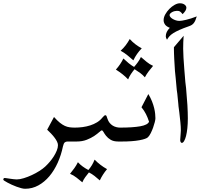

<svg xmlns="http://www.w3.org/2000/svg" viewBox="-108 -910 1248 1165"><path d="M219.7 -200.2Q239.3 -178.2 255.1 -165.5Q271 -152.8 285.4 -146.2Q299.8 -139.6 314.5 -137.7Q329.1 -135.7 346.7 -135.7H351.6Q358.9 -135.7 362.5 -122.6Q366.2 -109.4 366.2 -93.5Q366.2 -77.6 362.5 -64.5Q358.9 -51.3 351.6 -51.3H301.3Q291.5 -51.3 284.9 -45.9Q278.3 -40.5 273.9 -21.5Q263.2 30.8 242.2 77.4Q221.2 124 191.7 159.2Q162.1 194.3 125 214.8Q87.9 235.4 44.4 235.4Q34.2 235.4 20.5 231.7Q6.8 228 -7.8 222.7Q-22.5 217.3 -36.9 210.7Q-51.3 204.1 -62.5 198Q-73.7 191.9 -80.8 187.3Q-87.9 182.6 -87.9 180.7Q-87.9 169.9 -79.1 169.9Q-76.2 169.9 -67.4 171.4Q-58.6 172.9 -47.9 174.3Q-37.1 175.8 -26.1 177.2Q-15.1 178.7 -6.8 178.7Q12.2 178.7 36.6 171.1Q61 163.6 85.2 152.3Q109.4 141.1 130.9 127.4Q152.3 113.8 166 101.1Q179.2 88.9 192.9 73Q206.5 57.1 217.8 39.6Q229 22 236.3 4.2Q243.7 -13.7 243.7 -29.3Q243.7 -39.1 238 -50.8Q232.4 -62.5 223.1 -74.7Q213.9 -86.9 202.1 -99.4Q190.4 -111.8 178.2 -123Z M465.8 58.6Q482.9 75.7 501.2 89.8Q519.5 104 541.5 116.2Q527.3 133.3 516.8 149.7Q506.3 166 497.6 184.6Q481.9 170.4 465.6 157.7Q449.2 145 431.6 136.2Q419.9 150.4 409.2 165Q398.4 179.7 391.6 196.3Q374.5 182.1 356.7 168Q338.9 153.8 316.9 144.5Q330.6 127.9 343 110.6Q355.5 93.3 364.7 74.2Q377 87.9 393.3 99.9Q409.7 111.8 428.2 121.6Q440.4 107.4 450 91.6Q459.5 75.7 465.8 58.6ZM341.8 -51.3Q334.5 -51.3 330.8 -64.5Q327.1 -77.6 327.1 -93.5Q327.1 -109.4 330.8 -122.6Q334.5 -135.7 341.8 -135.7H346.7Q369.6 -135.7 393.6 -138.9Q417.5 -142.1 439.5 -149.2Q461.4 -156.2 480.5 -167.7Q499.5 -179.2 512.7 -195.8Q524.9 -210.9 531.2 -210.9Q535.6 -210.9 538.1 -206.3Q540.5 -201.7 544.4 -188.5Q548.8 -174.8 556.9 -164.8Q564.9 -154.8 575.4 -148.2Q585.9 -141.6 597.7 -138.7Q609.4 -135.7 620.1 -135.7H625Q632.3 -135.7 636 -122.6Q639.6 -109.4 639.6 -93.5Q639.6 -77.6 636 -64.5Q632.3 -51.3 625 -51.3H610.4Q581.1 -51.3 563.7 -61.8Q546.4 -72.3 536.1 -85.2Q525.9 -98.1 520.3 -108.6Q514.6 -119.1 509.3 -119.1Q505.9 -119.1 494.4 -108.6Q482.9 -98.1 463.9 -85.2Q444.8 -72.3 418 -61.8Q391.1 -51.3 356.4 -51.3Z M701.2 -543.9Q683.1 -559.6 664.6 -575Q646 -590.3 624 -602.1Q641.6 -618.2 654.8 -635.5Q668 -652.8 679.2 -673.3Q695.3 -655.3 713.4 -641.6Q731.4 -627.9 752 -616.7Q735.8 -600.1 723.4 -582.3Q710.9 -564.5 701.2 -543.9ZM669.4 -428.2Q653.8 -444.8 635.3 -459.5Q616.7 -474.1 595.2 -487.8Q624 -520 640.6 -555.2Q655.8 -540.5 672.1 -527.1Q688.5 -513.7 705.6 -503.9Q717.8 -517.6 728.5 -532.5Q739.3 -547.4 747.1 -564Q764.2 -549.3 781.7 -534.7Q799.3 -520 820.8 -510.3Q806.6 -493.7 793.7 -476.6Q780.8 -459.5 771 -440.9Q758.8 -455.1 742.7 -467Q726.6 -479 708.5 -490.2Q696.8 -476.1 686.5 -460.7Q676.3 -445.3 669.4 -428.2ZM615.2 -51.3Q607.9 -51.3 604.2 -64.5Q600.6 -77.6 600.6 -93.5Q600.6 -109.4 604.2 -122.6Q607.9 -135.7 615.2 -135.7H620.1Q698.2 -135.7 743.2 -143.8Q788.1 -151.9 796.4 -171.4Q788.1 -197.3 777.8 -217.5Q767.6 -237.8 750.5 -259.3L792 -339.4Q805.7 -316.9 814.2 -295.2Q822.8 -273.4 827.4 -254.2Q832 -234.9 833.5 -219.2Q835 -203.6 835 -192.4Q835 -184.1 831.1 -168.5Q827.1 -152.8 821 -135.7Q814.9 -118.7 806.9 -102.5Q798.8 -86.4 790 -77.6Q779.8 -66.9 737.8 -59.1Q695.8 -51.3 629.9 -51.3Z M905.3 -668.9Q897.9 -680.7 897.9 -689.9Q897.9 -716.8 922.4 -741.2Q901.9 -749 893.3 -761.2Q884.8 -773.4 884.8 -787.6Q884.8 -804.7 894.8 -822.8Q904.8 -840.8 919.7 -856Q934.6 -871.1 951.7 -880.6Q968.8 -890.1 983.4 -890.1Q1000.5 -890.1 1011.7 -882.1Q1022.9 -874 1022.9 -862.8Q1022.9 -846.2 1000 -824.2Q994.6 -830.6 991 -834.5Q987.3 -838.4 983.6 -840.6Q980 -842.8 975.6 -843.5Q971.2 -844.2 965.3 -844.2Q959 -844.2 951.2 -842.3Q943.4 -840.3 936.8 -836.7Q930.2 -833 925.5 -828.4Q920.9 -823.7 920.9 -818.4Q920.9 -812.5 926 -806.4Q931.2 -800.3 939.7 -795.2Q948.2 -790 959 -786.6Q969.7 -783.2 981.4 -783.2Q992.7 -783.2 1020.5 -789.6Q1048.3 -795.9 1085.9 -810.5Q1082 -796.9 1077.6 -786.9Q1073.2 -776.9 1067.9 -770Q1062.5 -763.2 1055.2 -758.5Q1047.9 -753.9 1037.6 -750.5Q1003.9 -738.8 981 -728.5Q958 -718.3 943.1 -708.7Q928.2 -699.2 919.7 -689.5Q911.1 -679.7 905.3 -668.9ZM947.3 -623.5 1006.3 -692.9Q1003.4 -654.8 1003.4 -614.7Q1003.4 -589.8 1005.4 -559.1Q1007.3 -528.3 1010.3 -489.7L1016.6 -412.6L1021 -376Q1026.4 -318.4 1029.1 -272.5Q1031.7 -226.6 1031.7 -191.4Q1031.7 -159.2 1028.8 -131.8Q1025.9 -104.5 1020.8 -84.7Q1015.6 -64.9 1009 -54Q1002.4 -43 995.1 -43Q991.2 -43 988.3 -47.9Q985.4 -52.7 985.4 -60.1Q985.4 -62 986.1 -71Q986.8 -80.1 987.5 -90.3Q988.3 -100.6 988.8 -109.1Q989.3 -117.7 989.3 -118.7Q989.3 -140.6 986.6 -167.5Q983.9 -194.3 980 -228L975.1 -265.1Q974.1 -271 973.9 -280Q973.6 -289.1 971.7 -301.8L967.8 -341.3Q965.8 -352.5 964.6 -364Q963.4 -375.5 962.4 -388.2L958 -436.5Q956.1 -452.1 955.3 -462.6Q954.6 -473.1 953.6 -479.5L949.2 -552.2Q947.8 -579.6 947.8 -586.4L947.3 -609.4Z"/></svg>

Font: XB Niloofar
Style: Regular
Weight: 400
Designer: Behnam
Foundry: Irmug
Version: Version 7.201 2008